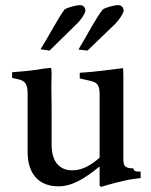

<svg xmlns="http://www.w3.org/2000/svg" viewBox="-20 -710 587 744"><path d="M319 -514 428 -619C439 -632 454 -649 459 -667C459 -680 452 -690 437 -690C421 -690 386 -680 378 -673C352 -641 315 -569 284 -518ZM172 -514 282 -622C293 -634 306 -650 311 -667C311 -680 304 -690 290 -690C274 -690 238 -680 230 -673C205 -640 168 -568 137 -519ZM525 -45C504 -45 500 -46 496 -58H485C457 -62 458 -74 458 -108V-419C458 -428 457 -437 457 -446C404 -440 348 -431 289 -428V-406L329 -397C356 -391 366 -381 366 -346V-99C332 -69 298 -50 260 -50C214 -50 180 -79 180 -150V-292C180 -322 179 -351 179 -380C179 -394 180 -408 180 -422C180 -433 179 -441 178 -447L148 -444C106 -436 65 -433 27 -430V-408L46 -404C75 -398 87 -388 87 -347V-121C87 -34 133 12 206 12C260 12 308 -18 366 -65V8C366 12 372 14 372 14C398 6 461 -12 501 -17L525 -20Z"/></svg>

Font: Sibila
Style: Regular
Weight: 400
Designer: Stefan Peev
Foundry: Context Ltd
Version: Version 1.000